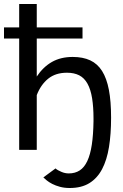

<svg xmlns="http://www.w3.org/2000/svg" viewBox="-26 -750 616 961"><path d="M323 191Q296 191 274 185Q252 179 235.5 170.5Q219 162 208 153Q197 144 191 138L252 93Q257 98 264.5 102Q272 106 281 110Q290 114 299.5 116Q309 118 318 118Q350 118 373 103Q396 88 411 56Q426 24 433.5 -25.5Q441 -75 442 -143Q442 -151 442 -158Q442 -214 435 -258Q428 -302 412 -331Q396 -360 370.5 -373Q345 -386 309 -386Q252 -386 215 -356Q178 -326 158 -274V0H70V-557H-6V-613H70V-730H158V-613H387V-557H158V-367Q190 -415 234 -440Q278 -465 338 -465Q389 -465 425.5 -448Q462 -431 485 -394.5Q508 -358 519 -300.5Q530 -243 530 -161Q530 -79 519.5 -14Q509 51 485 96.5Q461 142 421.5 166.5Q382 191 323 191Z"/></svg>

Font: Rising Sun
Style: Regular
Weight: 400
Designer: Matt McInerney, Pablo Impallari, Rodrigo Fuenzalida (Raleway font), Stephen Hutchings (Greek), Cristiano Sobral (main ch
Foundry: The Rising Sun Project Authors
Version: Version 4.327; ttfautohint (v1.8.4.7-5d5b-dirty)